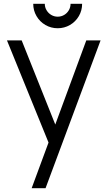

<svg xmlns="http://www.w3.org/2000/svg" viewBox="-20 -753 568 1013"><path d="M284.3 -604Q249.2 -604 219.5 -621.2Q189.8 -638.5 172.6 -668.2Q155.3 -697.8 155.3 -733H216.3Q216.3 -714.7 225.6 -699.1Q234.8 -683.5 250.4 -674.2Q266 -665 284.3 -665Q303 -665 318.6 -674.2Q334.2 -683.5 343.2 -699.1Q352.3 -714.7 352.3 -733H413.3Q413.3 -697.8 396.1 -668.2Q378.8 -638.5 349.2 -621.2Q319.5 -604 284.3 -604ZM147 240 251.7 -43.3 253 40.7 16.7 -540H94.3L288.3 -54.3H256.3L435.3 -540H510.7L220.3 240Z"/></svg>

Font: Hauora
Style: Regular
Weight: 400
Designer: Wayne Shih
Foundry: WCYS
Version: Version 1.001